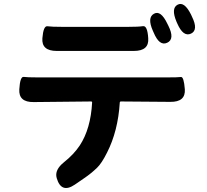

<svg xmlns="http://www.w3.org/2000/svg" viewBox="-20 -882 1040 965"><path d="M356 46Q288 92 265 13Q253 -28 302 -67Q351 -106 381 -151Q436 -235 443 -367Q443 -372 438 -372L149 -369Q73 -368 77 -433Q81 -498 99 -495.5Q117 -493 168 -493H823Q875 -493 889.5 -495Q904 -497 909 -433Q913 -369 836 -370L588 -372Q582 -372 582 -366Q573 -223 518 -115Q491 -61 468 -39Q438 -10 404 13ZM265 -626Q188 -626 193 -690Q198 -753 218.5 -750Q239 -747 295 -747H622Q676 -747 698.5 -750.5Q721 -754 725 -690Q730 -626 653 -626ZM820 -667Q781 -649 752 -719L748 -728Q719 -794 754 -813Q788 -832 821 -763L826 -753Q860 -685 820 -667ZM940 -713Q901 -695 871 -764L867 -773Q839 -840 872 -858Q906 -877 940 -809L945 -798Q978 -731 940 -713Z"/></svg>

Font: Resource Han Rounded KR
Style: Bold
Weight: 700
Designer: Cyano Hao (round all glyphs); Ryoko NISHIZUKA 西塚涼子 (kana, bopomofo & ideographs); Paul D. Hunt (Latin, Greek & Cyrillic)
Foundry: Cyano Hao
Version: 0.990